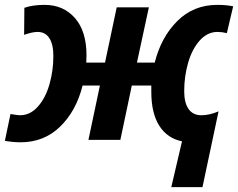

<svg xmlns="http://www.w3.org/2000/svg" viewBox="-31 -574 977 788"><path d="M716 6Q656 -6 623 -57.5Q590 -109 590 -197V-223H510L463 0H332L379 -223H308Q282 -119 216 -54.5Q150 10 53 10Q23 10 -11 4L12 -106Q42 -101 51 -101Q93 -101 124.5 -136.5Q156 -172 172 -228Q188 -284 188 -344Q188 -392 171.5 -417.5Q155 -443 123 -443Q111 -443 96.5 -439.5Q82 -436 68 -431L69 -542Q103 -554 152 -554Q229 -554 276.5 -500Q324 -446 324 -347L323 -317H400L448 -544H580L531 -317H604Q630 -421 696.5 -487.5Q763 -554 861 -554Q899 -554 926 -548L900 -438Q880 -443 862 -443Q820 -443 788.5 -407.5Q757 -372 741 -316Q725 -260 725 -200Q725 -152 743 -126.5Q761 -101 795 -101Q829 -101 866 -117L800 194H672Z"/></svg>

Font: Noto Sans Display
Style: Bold Italic
Weight: 700
Italic angle: -12°
Designer: Monotype Design team
Foundry: Monotype Imaging Inc.
Version: Version 1.000